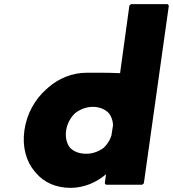

<svg xmlns="http://www.w3.org/2000/svg" viewBox="-20 -887 837 929"><path d="M300 -256C305 -289 321 -318 343 -339C367 -358 397 -370 429 -370C461 -370 488 -359 507 -339C518 -325 526 -305 527 -282L519 -231C512 -208 499 -189 483 -173C460 -155 430 -143 397 -143C363 -143 336 -154 318 -173C303 -193 295 -222 300 -256ZM668 7 676 0 797 -860 791 -867H614L606 -860L561 -533C496 -536 427 -535 399 -535C329 -535 265 -508 214 -464L213 -463L205 -456C148 -406 109 -335 98 -256C87 -177 106 -107 148 -57L149 -56L155 -49C193 -5 250 22 321 22C387 22 448 -5 493 -44L487 0L493 7Z"/></svg>

Font: Hussar Woodtype
Style: BlkObl
Weight: 900
Foundry: Cannot Into Space Fonts
Version: Version 1.07